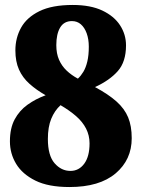

<svg xmlns="http://www.w3.org/2000/svg" viewBox="-20 -744 571 774"><path d="M260 10Q175 10 122.5 -16Q70 -42 45 -83.5Q20 -125 20 -174Q20 -227 39 -262.5Q58 -298 90.5 -321.5Q123 -345 164 -360Q127 -381 99 -406Q71 -431 56.5 -463.5Q42 -496 42 -541Q42 -591 65 -632.5Q88 -674 139 -699Q190 -724 273 -724Q345 -724 392.5 -701.5Q440 -679 464 -642Q488 -605 488 -561Q488 -495 455 -457.5Q422 -420 363 -393Q417 -364 449.5 -335Q482 -306 496.5 -271Q511 -236 511 -187Q511 -100 446 -45Q381 10 260 10ZM264 -55Q298 -55 319.5 -84Q341 -113 341 -166Q341 -198 327 -225.5Q313 -253 286.5 -276Q260 -299 224 -320Q200 -298 186.5 -265Q173 -232 173 -184Q173 -117 200 -86Q227 -55 264 -55ZM294 -427Q306 -438 316 -454.5Q326 -471 332 -496Q338 -521 338 -556Q338 -586 329.5 -609.5Q321 -633 306 -646Q291 -659 270 -659Q238 -659 222.5 -633Q207 -607 207 -562Q207 -528 218 -503Q229 -478 248.5 -459.5Q268 -441 294 -427Z"/></svg>

Font: Noto Serif Khmer SemiCondensed Black
Style: Regular
Weight: 900
Width: 4
Designer: Danh Hong and the Monotype Design Team
Foundry: Monotype Imaging Inc.
Version: Version 2.004